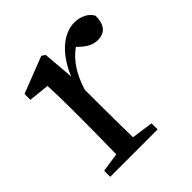

<svg xmlns="http://www.w3.org/2000/svg" viewBox="-149 -648 762 762"><g transform="rotate(-45 231.5 -267.0)"><path d="M206 -523 191 -533 37 -473V-440L124 -431C126 -387 127 -349 127 -287V-230C127 -179 126 -101 125 -46L45 -34V0H311V-34L220 -47C219 -103 218 -179 218 -230V-316C239 -383 268 -428 313 -461L326 -449C347 -430 368 -418 394 -418C438 -418 456 -447 456 -493C443 -519 411 -534 377 -534C316 -534 253 -481 217 -391Z"/></g></svg>

Font: Source Han Serif JP Medium
Style: Regular
Weight: 500
Designer: Ryoko NISHIZUKA 西塚涼子 (kana & ideographs); Frank Grießhammer (Latin, Greek & Cyrillic); Wenlong ZHANG 张文龙 (bopomofo); San
Foundry: Adobe Systems Incorporated
Version: Version 1.001;PS 1.001;hotconv 16.6.54;makeotf.lib2.5.65590